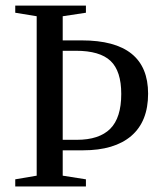

<svg xmlns="http://www.w3.org/2000/svg" viewBox="-20 -675 596 695"><path d="M418.9 -335Q418.9 -418 380.1 -454.6Q341.3 -491.2 254.9 -491.2H207V-168.9H257.8Q338.9 -168.9 378.9 -208.7Q418.9 -248.5 418.9 -335ZM275.9 -528.8Q516.1 -528.8 516.1 -335.9Q516.1 -235.4 455.3 -183.1Q394.5 -130.9 280.8 -130.9H207V-39.1L291 -25.9V0H35.2V-25.9L112.8 -39.1V-616.2L35.2 -628.9V-654.8H291V-628.9L207 -616.2V-528.8Z"/></svg>

Font: Times New Roman
Style: Regular
Weight: 400
Designer: Steve Matteson
Foundry: Ascender Corporation
Version: Version 2.00.3